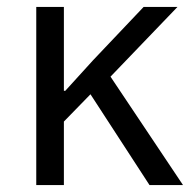

<svg xmlns="http://www.w3.org/2000/svg" viewBox="-20 -536 567 556"><path d="M242 -263 165 -184V0H85V-516H165V-273H169L249 -361L396 -516H494L300 -314L510 0H413Z"/></svg>

Font: IBM Plex Sans
Style: Regular
Weight: 400
Designer: Mike Abbink, Paul van der Laan, Pieter van Rosmalen
Foundry: Bold Monday
Version: Version 3.005